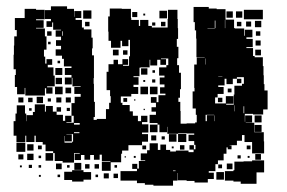

<svg xmlns="http://www.w3.org/2000/svg" viewBox="-20 -557 907 607"><path d="M826 -211H812V-195H780V-197H754V-172H755V-192H777V-170H757V-169H784V-139H814V-110H815V-72H777V-108H753V-130H745V-112H729V-98H706V-97H712V-85H700V-91H696V-71H687V-50H669V-38H661V-16H640V-11H656V9H637V20H595V15H570V13H542V-10H541V14H527V30H465V27H438V22H413V14H361V-16H413V-23H398V-39H414V-24H419V-48H439V-50H425V-72H445V-82H453V-104H479V-83H487V-100H505V-83H518V-78H536V-81H576V-76H592V-84H579V-98H593V-85H598V-99H594V-111H576V-131H594V-135H570V-136H543V-134H509V-156H508V-139H484V-163H478V-168H453V-194H473V-204H459V-218H473V-232H457V-250H475V-234H481V-256H503V-261H486V-281H500V-290H485V-312H500V-318H483V-344H506V-351H512V-372H489V-370H505V-352H487V-368H477V-350H455V-368H453V-344H424V-343H421V-316H402V-313H418V-289H402V-282H417V-260H395V-252H362V-232H367V-225H390V-205H400V-191H416V-174H426V-191H446V-171H429V-164H449V-138H429V-133H448V-109H429V-98H386V-81H366V-71H363V-44H330V-17H302V-45H329V-47H302V-68H295V-52H277V-67H265V-52H247V-67H236V-51H216V-71H232V-73H214V-43H178V-48H153V-73H148V-79H124V-100H115V-108H93V-128H89V-108H63V-128H60V-107H32V-128H23V-174H29V-198H33V-224H59V-198H63V-174H64V-193H84V-203H90V-227H122V-204H125V-222H147V-204H159V-194H179V-175H186V-191H206V-171H190V-169H213V-191H206V-231H216V-251H235V-260H215V-282H235V-284H209V-311H207V-290H185V-312H206V-320H185V-342H206V-347H182V-371H176V-381H156V-401H173V-412H157V-430H173V-441H156V-461H173V-463H148V-486H145V-472H127V-490H141V-497H122V-525H141V-537H192V-529H214V-504H215V-522H237V-500H219V-494H239V-470H245V-464H269V-438H273V-404H271V-382H277V-310H276V-292H277V-235H280V-187H276V-178H286V-181H315V-212H325V-232H330V-253H328V-272H317V-330H323V-354H339V-368H353V-354H367V-370H385V-352H369V-349H388V-379H391V-431H386V-411H366V-428H361V-406H331V-428H323V-457H322V-505H327V-530H365V-529H394V-500H395V-494H419V-475H423V-494H449V-475H460V-470H510V-497H511V-526H541V-497H542V-468H543V-434H539V-409H544V-373H540V-351H546V-327H552V-275H549V-248H544V-235H550V-206H551V-166H570V-167H597V-170H602V-194H599V-214H589V-268H595V-279H594V-353H602V-375H627V-376H601V-435H600V-461H596V-487H592V-535H640V-530H665V-528H693V-495H720V-468H723V-467H752V-444H754V-463H778V-439H759V-434H779V-408H759V-405H780V-380H785V-376H811V-348H813V-319H814V-291H816V-271H826ZM27 -320H30V-338H23V-384H24V-413H25V-442H33V-462H27V-500H58V-529H94V-526H121V-496H94V-493H118V-469H94V-467H122V-442H127V-400H119V-378H123V-356H127V-370H145V-352H131V-344H149V-318H153V-284H129V-281H146V-261H126V-278H122V-255H60V-279H58V-259H34V-282H27ZM811 -526V-496H751V-526ZM243 -524H269V-498H243ZM484 -523H508V-499H484ZM696 -521H716V-501H696ZM726 -521H746V-501H726ZM398 -519H414V-503H398ZM433 -514H439V-508H433ZM691 -494V-468H692V-494ZM659 -468H636V-467H659V-468H661V-492H659ZM786 -491H806V-471H786ZM774 -489V-473H758V-489ZM263 -488V-474H249V-488ZM503 -488V-474H489V-488ZM743 -488V-474H729V-488ZM461 -486H471V-476H461ZM129 -458H143V-444H129ZM176 -444H178V-458H176ZM789 -444V-458H803V-444ZM804 -413H788V-429H804ZM140 -425V-417H132V-425ZM337 -400H355V-382H337ZM805 -382H787V-400H805ZM369 -384V-398H383V-384ZM631 -372H630V-353H631ZM162 -357V-365H170V-357ZM177 -320H155V-342H177ZM426 -341H446V-321H426ZM462 -327V-335H470V-327ZM670 -315H683V-316H670ZM668 -260V-249H660V-230H694V-253H718V-229H695V-226H719V-258H721V-286H745V-292H751V-313H729V-308H716V-291H696V-308H690V-287H670V-282H687V-260ZM176 -311V-291H156V-311ZM743 -308V-294H729V-308ZM471 -296H461V-306H471ZM439 -304V-298H433V-304ZM178 -259H154V-283H178ZM424 -283H448V-259H424ZM478 -259H454V-283H478ZM187 -280H205V-262H187ZM700 -277H712V-265H700ZM116 -251V-231H96V-251ZM54 -249V-233H38V-249ZM174 -249V-233H158V-249ZM188 -249H204V-233H188ZM69 -248H83V-234H69ZM669 -248H683V-234H669ZM382 -247V-235H370V-247ZM141 -246V-236H131V-246ZM408 -243V-239H404V-243ZM721 -205H722V-224H721ZM752 -221H750V-199H752ZM159 -218H173V-204H159ZM201 -216V-206H191V-216ZM80 -215V-207H72V-215ZM438 -213V-209H434V-213ZM657 -194H630V-174H634V-193H657ZM659 -192H658V-174H659ZM785 -192H807V-170H785ZM214 -163H232V-168H214ZM478 -139H454V-163H478ZM807 -140H785V-162H807ZM231 -136V-139H214V-136ZM569 -134V-108H543V-134ZM211 -109V-133H190V-132H207V-110H185V-127H184V-106H208V-109ZM514 -133H538V-109H514ZM458 -113V-129H474V-113ZM491 -116V-126H501V-116ZM60 -77H32V-105H60ZM86 -81H66V-101H86ZM549 -84V-98H563V-84ZM112 -85H100V-97H112ZM430 -85V-97H442V-85ZM760 -97H772V-85H760ZM529 -94V-88H523V-94ZM148 -49H124V-73H148ZM86 -51H66V-71H86ZM787 -52V-70H805V-52ZM54 -53H38V-69H54ZM731 -56V-66H741V-56ZM110 -57H102V-65H110ZM403 -58V-64H409V-58ZM769 -64V-58H763V-64ZM374 -59V-63H378V-59ZM750 -47H777V-50H815V-12H791V24H741V17H718V14H691V-16H718V-19H721V-46H750ZM215 -20V-42H237V-20ZM175 -22H157V-40H175ZM697 -22V-40H715V-22ZM249 -24V-38H263V-24ZM293 -24H279V-38H293ZM670 -25V-37H682V-25ZM81 -26H71V-36H81ZM110 -27H102V-35H110ZM192 -27V-35H200V-27ZM342 -27V-35H350V-27ZM49 -28H43V-34H49ZM208 -19H244V-13H268V11H244V17H208V12H183V-14H208ZM535 -18H527V-16H535ZM688 11H664V-13H688ZM324 7H308V-9H324ZM353 6H339V-8H353ZM170 3H162V-5H170ZM290 3H282V-5H290ZM109 2H103V-4H109Z"/></svg>

Font: Rubik-Storm
Style: Regular
Weight: 400
Designer: NaN (generative design), Hubert & Fischer (Rubik source font outlines)
Foundry: NaN, Hubert & Fischer
Version: Version 1.000